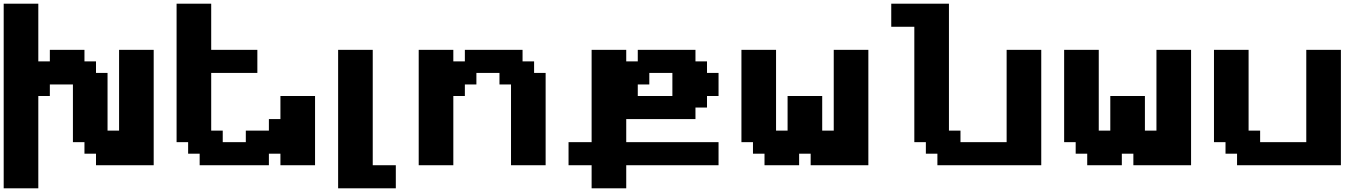

<svg xmlns="http://www.w3.org/2000/svg" viewBox="-20 -895 7407 1040"><path d="M0 125H187.5V-375H250V-437.5H375V-125H437.5V-62.5H500V0H812.5V-625H625V-187.5H562.5V-500H500V-562.5H437.5V-625H250V-562.5H187.5V-875H0Z M1499 0H1686.5V-375H1499V-250H1436.5V-187.5H1311.5V-125H1186.5V-187.5H1124V-500H1374V-625H1124V-875H936.5V-125H999V-62.5H1061.5V0H1436.5V-62.5H1499Z M1811.5 125H2124V0H1999V-625H1811.5Z M2748 0H2935.5V-500H2873V-562.5H2810.5V-625H2498V-562.5H2435.5V-625H2248V0H2435.5V-375H2498V-437.5H2560.5V-500H2685.5V-437.5H2748Z M3184.6 125H3372.1V0H3872.1V-125H3372.1V-250H3747.1V-312.5H3809.6V-375H3872.1V-500H3809.6V-562.5H3747.1V-625H3434.6V-562.5H3372.1V-625H3184.6V-125H3059.6V0H3184.6ZM3622.1 -375H3434.6V-437.5H3497.1V-500H3622.1Z M4371.1 0H4683.6V-625H4496.1V-187.5H4433.6V-375H4246.1V-187.5H4183.6V-625H3996.1V-125H4058.6V-62.5H4121.1V0H4308.6V-62.5H4371.1Z M5057.6 0H5620.1V-625H5432.6V-125H5182.6V-187.5H5120.1V-875H4807.6V-750H4932.6V-125H4995.1V-62.5H5057.6Z M6119.1 0H6431.6V-625H6244.1V-187.5H6181.6V-375H5994.1V-187.5H5931.6V-625H5744.1V-125H5806.6V-62.5H5869.1V0H6056.6V-62.5H6119.1Z M6680.7 0H7243.2V-625H7055.7V-125H6805.7V-187.5H6743.2V-625H6555.7V-125H6618.2V-62.5H6680.7Z"/></svg>

Font: Faithful 32x
Style: Semibold
Weight: 400
Foundry: Faithful Resource Pack
Version: Version 1.0; January 27, 2023